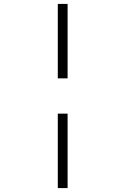

<svg xmlns="http://www.w3.org/2000/svg" viewBox="-20 -850 640 980"><path d="M325 -450H275V-830H325ZM325 110H275V-270H325Z"/></svg>

Font: JetBrains Mono Extra Light
Style: Regular
Weight: 200
Monospace: yes
Designer: Philipp Nurullin, Konstantin Bulenkov
Foundry: JetBrains
Version: 2.002